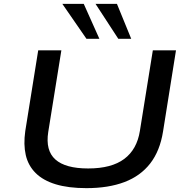

<svg xmlns="http://www.w3.org/2000/svg" viewBox="-20 -966 964 995"><path d="M428 9Q334 9 268.5 -11Q203 -31 164.5 -69.5Q126 -108 113.5 -162.5Q101 -217 111 -287L178 -705H298L230 -282Q215 -186 267 -139.5Q319 -93 437 -93Q558 -93 624 -142.5Q690 -192 705 -288L772 -705H892L825 -285Q809 -184 758.5 -119Q708 -54 625 -22.5Q542 9 428 9ZM593 -765 475 -946H586L660 -765ZM428 -765 303 -946H414L495 -765Z"/></svg>

Font: Nunito Sans 10pt Expanded SemiBold
Style: Italic
Weight: 600
Width: 7
Italic angle: -9°
Designer: Vernon Adams
Foundry: Vernon Adams
Version: Version 3.101;gftools[0.9.27]